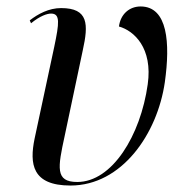

<svg xmlns="http://www.w3.org/2000/svg" viewBox="-20 -564 575 594"><path d="M198 10C357 10 467 -150 490 -310C507 -431 499 -544 415 -544C381 -544 353 -521 348 -482C395 -469 453 -415 437 -303C415 -145 327 -1 219 -1C150 -1 159 -46 180 -143L236 -408C254 -489 254 -539 169 -539C131 -539 98 -521 72 -501L76 -492C104 -515 126 -522 138 -522C167 -522 163 -492 148 -420L87 -135C71 -57 79 10 198 10Z"/></svg>

Font: Noto Serif Display SemiCondensed
Style: Italic
Weight: 400
Width: 4
Italic angle: -12°
Designer: Monotype Design Team
Foundry: Monotype Imaging Inc.
Version: Version 2.009